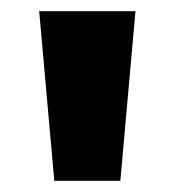

<svg xmlns="http://www.w3.org/2000/svg" viewBox="-20 -800 312 343"><path d="M77 -477 50 -780H222L195 -477Z"/></svg>

Font: Bitter Black
Style: Regular
Weight: 900
Designer: Sol Matas, and Bitter project Authors
Foundry: Sol Matas
Version: Version 2.001